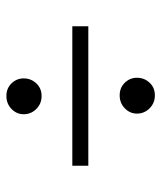

<svg xmlns="http://www.w3.org/2000/svg" viewBox="28 -583 504 600"><g transform="rotate(-90 280.0 -283.0)"><path d="M62 -259V-309H498V-259ZM282 -51Q258 -51 241.5 -67.5Q225 -84 225 -107Q225 -129 241.5 -145Q258 -161 282 -161Q306 -161 321.5 -145Q337 -129 337 -107Q337 -84 321.5 -67.5Q306 -51 282 -51ZM280 -405Q256 -405 239.5 -421.5Q223 -438 223 -461Q223 -483 239.5 -499Q256 -515 280 -515Q304 -515 319.5 -499Q335 -483 335 -461Q335 -438 319.5 -421.5Q304 -405 280 -405Z"/></g></svg>

Font: Baskervville SemiBold
Style: Regular
Weight: 600
Version: Version 1.100